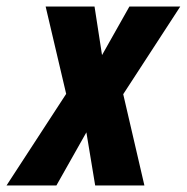

<svg xmlns="http://www.w3.org/2000/svg" viewBox="-71 -569 573 589"><path d="M-51 0 132 -281 69 -549H219L242 -400L326 -549H482L307 -280L372 0H221L194 -163L102 0Z"/></svg>

Font: Noto Sans ExtraCondensed ExtraBold
Style: Italic
Weight: 800
Width: 2
Italic angle: -12°
Designer: Monotype Design Team
Foundry: Monotype Imaging Inc.
Version: Version 2.013; ttfautohint (v1.8.4.7-5d5b)